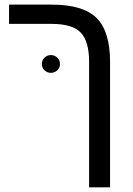

<svg xmlns="http://www.w3.org/2000/svg" viewBox="-20 -619 574 827"><path d="M454.1 188H363.8V-352.1Q363.8 -440.9 327.9 -478.5Q292 -516.1 202.1 -516.1H19V-599.1H203.1Q337.9 -599.1 396 -541.5Q454.1 -483.9 454.1 -351.1ZM160.2 -342.8Q160.2 -359.9 171.9 -370.8Q183.6 -381.8 199.2 -381.8Q214.8 -381.8 226.6 -370.8Q238.3 -359.9 238.3 -342.8Q238.3 -327.1 226.6 -316.2Q214.8 -305.2 199.2 -305.2Q183.6 -305.2 171.9 -316.2Q160.2 -327.1 160.2 -342.8Z"/></svg>

Font: Liberation Sans
Style: Regular
Weight: 400
Designer: Steve Matteson
Foundry: Ascender Corporation
Version: Version 2.00.1